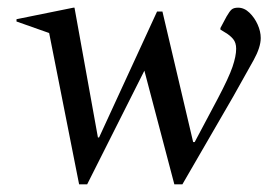

<svg xmlns="http://www.w3.org/2000/svg" viewBox="-20 -480 704 500"><path d="M186 0 108 -394 23 -424V-430L171 -460H174L235 -122H238L389 -450H403L483 -110H487L547 -223Q576 -278 585.5 -306Q595 -334 595 -353Q595 -369 587 -378.5Q579 -388 567 -395L554 -403V-407L570 -437Q578 -451 583.5 -455.5Q589 -460 600 -460Q616 -460 629.5 -447Q643 -434 651 -416Q659 -398 659 -381Q659 -357 640.5 -323.5Q622 -290 587 -228L455 0H434L356 -296L207 0Z"/></svg>

Font: Spectral
Style: Italic
Weight: 400
Italic angle: -10°
Designer: Jean-Baptiste Levee
Foundry: Production Type
Version: Version 2.001